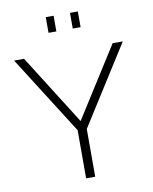

<svg xmlns="http://www.w3.org/2000/svg" viewBox="-98 -988 843 1061"><g transform="rotate(-10 323.5 -458.0)"><path d="M75 -710 323 -317 572 -710H629L349 -268V0H298V-270L19 -710ZM233 -828V-916H277V-828ZM369 -828V-916H413V-828Z"/></g></svg>

Font: Raleway Thin Light
Style: Regular
Weight: 300
Version: Version 4.026